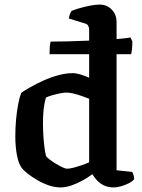

<svg xmlns="http://www.w3.org/2000/svg" viewBox="-20 -820 622 840"><path d="M197 -583Q197 -609 198.5 -622Q200 -635 202 -638Q234 -638 275.5 -639Q317 -640 361 -642Q405 -644 444 -646Q483 -648 512 -651Q541 -654 551 -656L559 -639Q559 -619 557.5 -605.5Q556 -592 554 -583ZM244 0Q219 0 192 -9.5Q165 -19 141.5 -33Q118 -47 101 -60.5Q84 -74 77 -83Q62 -101 54.5 -139Q47 -177 47 -223Q47 -262 50.5 -299Q54 -336 60 -366.5Q66 -397 73 -414Q87 -424 112.5 -438.5Q138 -453 170 -467.5Q202 -482 235.5 -491Q269 -500 299 -500Q313 -500 332.5 -494Q352 -488 370 -480V-691Q370 -698 366.5 -706Q363 -714 353 -717L281 -739Q283 -751 286.5 -759.5Q290 -768 293 -772Q303 -777 325.5 -783.5Q348 -790 373 -795Q398 -800 415 -800Q448 -800 469 -778Q490 -756 490 -723V-75L558 -68Q561 -64 564 -55Q567 -46 567 -36Q559 -26 543 -18Q527 -10 509 -5Q491 0 478 0Q453 0 434.5 -9Q416 -18 403.5 -32Q391 -46 384 -58Q366 -44 341.5 -30.5Q317 -17 292 -8.5Q267 0 244 0ZM275 -82Q284 -82 300 -86Q316 -90 335.5 -96.5Q355 -103 370 -110V-388Q355 -394 336.5 -400.5Q318 -407 300.5 -411Q283 -415 270 -415Q260 -415 242.5 -411.5Q225 -408 207.5 -403Q190 -398 181 -393Q178 -383 174.5 -365Q171 -347 169.5 -325Q168 -303 168 -280Q168 -247 170.5 -215Q173 -183 176.5 -161Q180 -139 183 -135Q187 -130 198 -121.5Q209 -113 223 -104.5Q237 -96 251 -89Q265 -82 275 -82Z"/></svg>

Font: Texturina Medium 12pt SemiBold
Style: Regular
Weight: 600
Version: Version 1.002